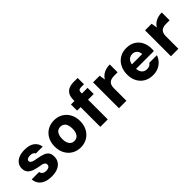

<svg xmlns="http://www.w3.org/2000/svg" viewBox="160 -1720 2732 2732"><g transform="rotate(-45 1526.0 -354.0)"><path d="M276 12Q198 12 146.5 -11Q95 -34 69 -73.5Q43 -113 40 -162H189Q191 -145 201 -131Q211 -117 229 -109Q247 -101 273 -101Q297 -101 314 -107.5Q331 -114 339.5 -126Q348 -138 348 -153Q348 -174 336.5 -185.5Q325 -197 303.5 -204Q282 -211 249 -215Q204 -223 167 -234Q130 -245 103.5 -262.5Q77 -280 63 -307Q49 -334 49 -373Q49 -419 74.5 -455.5Q100 -492 148.5 -512.5Q197 -533 265 -533Q364 -533 417.5 -492Q471 -451 481 -381H342Q335 -400 315.5 -410Q296 -420 264 -420Q230 -420 211.5 -408.5Q193 -397 193 -376Q193 -363 202 -352.5Q211 -342 232.5 -334Q254 -326 291 -320Q363 -308 408.5 -292Q454 -276 476.5 -245.5Q499 -215 498 -161Q498 -108 470.5 -69Q443 -30 393.5 -9Q344 12 276 12Z M857 12Q783 12 724.5 -23Q666 -58 633.5 -119.5Q601 -181 601 -261Q601 -341 633.5 -402.5Q666 -464 724.5 -498.5Q783 -533 858 -533Q934 -533 991.5 -498.5Q1049 -464 1082 -402.5Q1115 -341 1115 -261Q1115 -181 1082 -119.5Q1049 -58 991 -23Q933 12 857 12ZM857 -118Q889 -118 912.5 -134Q936 -150 949 -182Q962 -214 962 -261Q962 -308 949.5 -340Q937 -372 913.5 -388Q890 -404 858 -404Q826 -404 802.5 -388Q779 -372 766 -340Q753 -308 753 -261Q753 -214 766 -182Q779 -150 802.5 -134Q826 -118 857 -118Z M1259 0V-540Q1259 -606 1282 -645.5Q1305 -685 1346 -702.5Q1387 -720 1442 -720H1523V-593H1465Q1435 -593 1422 -580.5Q1409 -568 1409 -540V0ZM1189 -397V-521H1523V-397Z M1634 0V-521H1767L1781 -431Q1801 -465 1830.5 -487.5Q1860 -510 1898 -521.5Q1936 -533 1982 -533V-375H1908Q1882 -375 1859 -369Q1836 -363 1819 -349Q1802 -335 1793 -311Q1784 -287 1784 -251V0Z M2312 12Q2235 12 2177 -21.5Q2119 -55 2086.5 -115.5Q2054 -176 2054 -255Q2054 -336 2086 -399Q2118 -462 2176 -497.5Q2234 -533 2312 -533Q2390 -533 2446 -499.5Q2502 -466 2532.5 -407Q2563 -348 2563 -271Q2563 -261 2563 -249Q2563 -237 2561 -224H2160V-311H2412Q2411 -359 2383 -386Q2355 -413 2313 -413Q2282 -413 2256.5 -397Q2231 -381 2216.5 -349Q2202 -317 2202 -268V-238Q2202 -200 2214 -171.5Q2226 -143 2250.5 -126.5Q2275 -110 2311 -110Q2346 -110 2365 -121.5Q2384 -133 2396 -152H2549Q2535 -107 2501.5 -69Q2468 -31 2420 -9.5Q2372 12 2312 12Z M2680 0V-521H2813L2827 -431Q2847 -465 2876.5 -487.5Q2906 -510 2944 -521.5Q2982 -533 3028 -533V-375H2954Q2928 -375 2905 -369Q2882 -363 2865 -349Q2848 -335 2839 -311Q2830 -287 2830 -251V0Z"/></g></svg>

Font: DM Sans 10pt Black
Style: Regular
Weight: 900
Version: Version 4.004;gftools[0.9.30]